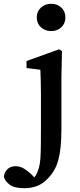

<svg xmlns="http://www.w3.org/2000/svg" viewBox="-110 -754 424 1013"><path d="M202 -494 217 -484 214 -345V-75Q214 -21 210 19Q206 59 198 89Q190 119 177 142Q164 165 145 185Q116 216 85 227.5Q54 239 19 239Q-35 239 -60 219.5Q-85 200 -90 177Q-85 151 -69 137Q-53 123 -28 123Q-5 123 15.5 135Q36 147 58 168L71 182Q73 179 75 176.5Q77 174 79 171Q89 153 95 132.5Q101 112 103 83Q105 54 105.5 14Q106 -26 106 -83V-260Q106 -301 105 -328.5Q104 -356 103 -386L30 -395V-432ZM160 -734Q192 -734 213.5 -714Q235 -694 235 -662Q235 -630 213.5 -610Q192 -590 160 -590Q128 -590 106 -610Q84 -630 84 -662Q84 -694 106 -714Q128 -734 160 -734Z"/></svg>

Font: Source Serif Pro Semibold
Style: Regular
Weight: 600
Designer: Frank Grießhammer
Foundry: Adobe Systems Incorporated
Version: Version 1.014;PS Version 1.0;hotconv 1.0.73;makeotf.lib2.5.5